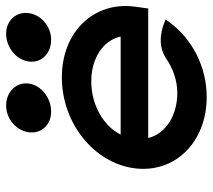

<svg xmlns="http://www.w3.org/2000/svg" viewBox="-54 -630 695 627"><g transform="rotate(-90 293.5 -316.5)"><path d="M477.2 -497C520.2 -497 558.5 -529 564.1 -570C569.6 -611 540.1 -644 497.1 -644C452.1 -644 411.6 -611 406.1 -570C400.5 -529 432.2 -497 477.2 -497ZM242.2 -497C287.2 -497 328.5 -529 334.1 -570C339.6 -611 307.1 -644 262.1 -644C219.1 -644 180.6 -611 175.1 -570C169.5 -529 199.2 -497 242.2 -497ZM579.3 -180 585.3 -224C603.1 -356 504.5 -462 354.5 -462C204.5 -462 75.3 -357 57.6 -226C39.8 -95 140.5 11 290.5 11C389.5 11 480 -37 533.9 -110L543.6 -123L531.3 -128C530.3 -128 467.2 -157 415.4 -121C382.4 -99 344.5 -85 303.5 -85C228.5 -85 169.8 -124 156.3 -180ZM167.5 -270C195.1 -326 264.5 -366 341.5 -366C417.5 -366 476.1 -326 487.5 -270Z"/></g></svg>

Font: Charger
Style: ExBdIt
Weight: 400
Designer: Jasper
Foundry: Cannot Into Space Fonts
Version: Version 0.99